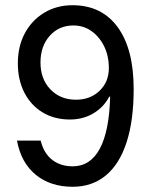

<svg xmlns="http://www.w3.org/2000/svg" viewBox="-20 -705 590 735"><path d="M258.3 10Q173.3 10 117.1 -35.8Q60.8 -81.7 45 -166.7H135.8Q147.5 -118.3 179.6 -93.3Q211.7 -68.3 258.3 -68.3Q325.8 -68.3 362.1 -135.8Q398.3 -203.3 401.7 -335H398.3Q376.7 -294.2 337.1 -270.8Q297.5 -247.5 247.5 -247.5Q188.3 -247.5 143.3 -274.6Q98.3 -301.7 73.3 -350.4Q48.3 -399.2 48.3 -462.5Q48.3 -527.5 75 -577.5Q101.7 -627.5 149.2 -656.2Q196.7 -685 257.5 -685Q369.2 -685 430.4 -601.2Q491.7 -517.5 491.7 -364.2Q491.7 -244.2 464.6 -160.4Q437.5 -76.7 385 -33.3Q332.5 10 258.3 10ZM270.8 -323.3Q325.8 -323.3 361.2 -357.5Q396.7 -391.7 396.7 -444.2Q396.7 -490.8 378.8 -527.5Q360.8 -564.2 330.4 -585.8Q300 -607.5 260.8 -607.5Q205.8 -607.5 170.4 -567.9Q135 -528.3 135 -465.8Q135 -402.5 172.9 -362.9Q210.8 -323.3 270.8 -323.3Z"/></svg>

Font: Funnel Sans
Style: Regular
Weight: 400
Designer: NORD ID, Kristian Moeller
Foundry: Dicotype
Version: Version 1.000